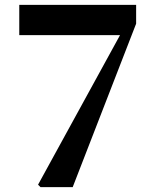

<svg xmlns="http://www.w3.org/2000/svg" viewBox="-20 -767 648 787"><path d="M538 -747V-670L278 0H146L136 -10L472 -623H59V-747Z"/></svg>

Font: Source Han Serif CN Heavy
Style: Regular
Weight: 900
Designer: Ryoko NISHIZUKA  (kana & ideographs); Frank Grießhammer (Latin, Greek & Cyrillic); Wenlong ZHANG  (bopomofo); Sandoll Co
Foundry: Adobe Systems Incorporated
Version: Version 1.000;PS 1;hotconv 16.6.53;makeotf.lib2.5.65590